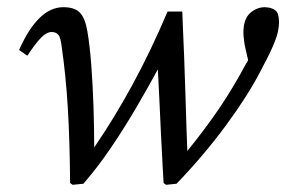

<svg xmlns="http://www.w3.org/2000/svg" viewBox="-20 -507 796 534"><path d="M175 2Q174 -119 168.5 -208.5Q163 -298 152 -374Q149 -403 142 -410.5Q135 -418 124 -418Q110 -418 95 -403Q80 -388 56 -352L33 -368Q86 -487 156 -487Q188 -487 202.5 -471.5Q217 -456 223 -420Q230 -379 234 -324.5Q238 -270 240 -211.5Q242 -153 242 -97Q297 -177 348.5 -271.5Q400 -366 446 -475H487Q487 -469 488.5 -435.5Q490 -402 492 -353Q494 -304 495.5 -251.5Q497 -199 498.5 -155Q500 -111 501 -87Q552 -150 590 -206Q628 -262 665 -331Q667 -333 668 -335.5Q669 -338 670 -340L662 -375Q660 -384 658.5 -396.5Q657 -409 657 -416Q657 -454 675.5 -470.5Q694 -487 717 -487Q740 -486 750 -474Q756 -465 756 -444Q756 -434 753 -419Q750 -404 739 -378.5Q728 -353 705 -310Q670 -242 609 -159Q548 -76 471 4L442 7L435 2Q434 -12 432 -51Q430 -90 427.5 -139Q425 -188 423 -235.5Q421 -283 419 -314Q393 -266 360 -209.5Q327 -153 289.5 -97.5Q252 -42 212 4L182 7Z"/></svg>

Font: Source Serif Pro
Style: Italic
Weight: 400
Italic angle: -12°
Designer: Frank Grießhammer
Foundry: Adobe Systems Incorporated
Version: Version 3.001;hotconv 1.0.111;makeotfexe 2.5.65597